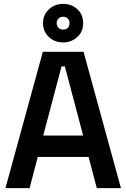

<svg xmlns="http://www.w3.org/2000/svg" viewBox="-20 -966 649 986"><path d="M8 0 200 -700H409L601 0H477L435 -160H174L132 0ZM407 -270 313 -625H296L202 -270ZM201 -847Q201 -890 231 -918Q261 -946 304 -946Q348 -946 377.5 -918.5Q407 -891 407 -847Q407 -802 376 -775Q345 -748 304 -748Q261 -748 231 -776Q201 -804 201 -847ZM337 -847Q337 -861 328.5 -870.5Q320 -880 304 -880Q290 -880 280.5 -870.5Q271 -861 271 -847Q271 -833 280.5 -823.5Q290 -814 304 -814Q320 -814 328.5 -823Q337 -832 337 -847Z"/></svg>

Font: Space Grotesk Frontify SemiBold
Style: Regular
Weight: 600
Designer: Florian Karsten
Version: Version 2.000